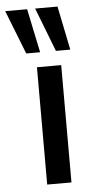

<svg xmlns="http://www.w3.org/2000/svg" viewBox="-91 -779 400 812"><g transform="rotate(-5 109.5 -373.0)"><path d="M76 0V-498H179V0ZM162 -560 90 -746H185L223 -560ZM36 -560 -37 -746H56L95 -560Z"/></g></svg>

Font: Nunito Sans 7pt Condensed SemiBold
Style: Regular
Weight: 600
Width: 3
Designer: Vernon Adams
Foundry: Vernon Adams
Version: Version 3.101;gftools[0.9.27]